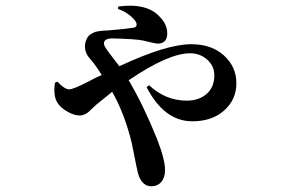

<svg xmlns="http://www.w3.org/2000/svg" viewBox="-20 -605 1040 681"><path d="M398.4 -573.2 399.4 -582Q503.9 -595.7 548.8 -543Q573.2 -517.6 573.2 -486.3Q573.2 -450.2 538.1 -450.2Q532.2 -450.2 489.3 -460.9Q462.9 -466.8 377.9 -468.8Q348.6 -468.8 348.6 -450.2Q348.6 -444.3 356 -433.1Q363.3 -421.9 379.4 -401.4Q395.5 -380.9 403.3 -370.1Q570.3 -448.2 658.2 -448.2Q730.5 -448.2 774.4 -408.2Q818.4 -368.2 818.4 -309.6Q818.4 -252 775.4 -213.4Q732.4 -174.8 662.1 -174.8Q562.5 -174.8 500 -295.9L508.8 -302.7Q567.4 -248 642.6 -248Q685.5 -248 712.9 -272Q740.2 -295.9 740.2 -337.9Q740.2 -371.1 714.8 -393.6Q689.5 -416 654.3 -416Q577.1 -416 436.5 -320.3Q489.3 -230.5 536.1 -114.3Q565.4 -40 565.4 -2Q565.4 24.4 552.2 40Q539.1 55.7 516.6 55.7Q483.4 55.7 469.7 10.7Q465.8 -4.9 458.5 -42Q451.2 -79.1 447.3 -97.7Q421.9 -202.1 377.9 -279.3Q365.2 -269.5 322.3 -234.4Q316.4 -229.5 307.1 -220.2Q297.9 -210.9 293 -207Q288.1 -203.1 279.8 -199.2Q271.5 -195.3 263.7 -195.3Q243.2 -195.3 219.2 -209Q195.3 -222.7 184.6 -239.3Q168 -263.7 174.8 -311.5L183.6 -315.4Q209 -288.1 225.6 -288.1Q240.2 -288.1 294.9 -316.4Q319.3 -330.1 340.8 -338.9Q328.1 -359.4 317.4 -374Q313.5 -379.9 304.7 -390.1Q295.9 -400.4 292 -405.8Q288.1 -411.1 284.7 -420.4Q281.2 -429.7 281.2 -439.5Q281.2 -450.2 284.2 -458.5Q287.1 -466.8 290.5 -472.7Q293.9 -478.5 300.8 -482.9Q307.6 -487.3 312.5 -489.7Q317.4 -492.2 326.7 -493.7Q335.9 -495.1 339.8 -495.6Q343.8 -496.1 353.5 -496.6Q363.3 -497.1 364.3 -497.1Q430.7 -502.9 454.1 -506.8Q468.8 -509.8 462.9 -525.4Q458 -536.1 439.9 -550.8Q421.9 -565.4 398.4 -573.2Z"/></svg>

Font: GenRyuMin TW TTF Bold
Style: Regular
Weight: 700
Version: Version 1.300